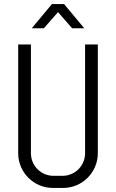

<svg xmlns="http://www.w3.org/2000/svg" viewBox="-20 -920 574 950"><path d="M464 -162V-700H401V-162C401 -100 351 -50 289 -50H245C183 -50 133 -100 133 -162V-700H70V-162C70 -67 147 10 242 10H292C387 10 464 -67 464 -162ZM297 -900H237L137 -780H197L267 -860L337 -780H397Z"/></svg>

Font: Abel
Style: Regular
Weight: 400
Designer: Matthew Desmond
Foundry: Matthew Desmond
Version: Version 1.002